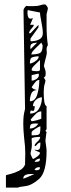

<svg xmlns="http://www.w3.org/2000/svg" viewBox="-20 -687 321 874"><path d="M94 62 95 9Q95 -20 90 -57Q86 -99 86 -120Q86 -145 87.5 -158Q89 -171 94 -191L87 -641Q87 -645 91.5 -651.5Q96 -658 100 -660Q104 -659 130 -659Q150 -659 162.5 -663Q175 -667 183 -667Q188 -667 193 -660Q198 -653 198 -648Q197 -642 195 -634.5Q193 -627 192 -623V-570Q192 -521 198 -481Q192 -474 192 -461L193 -447Q193 -441 192 -439Q192 -436 186 -414Q180 -390 180 -388Q180 -384 184 -374.5Q188 -365 188 -353Q188 -340 184 -337.5Q180 -335 180 -333Q181 -331 183.5 -327.5Q186 -324 187 -321Q187 -316 183 -303Q179 -290 179 -266Q179 -207 192 -204V-99L187 -92L192 -85Q190 -77 189 -65.5Q188 -54 187 -49V-43Q188 -35 190 -21.5Q192 -8 192 0Q192 97 158.5 127Q125 157 94 160.5Q63 164 63 167H7V111Q7 110 27.5 105Q48 100 68 89.5Q88 79 94 62ZM175 -536Q175 -555 167 -595Q162 -620 162 -630L106 -641L105 -630Q105 -602 119 -602Q124 -602 130 -605Q128 -599 123 -588Q118 -577 117 -574H134Q134 -568 124 -557.5Q114 -547 112 -536H119L155 -574V-562L119 -512V-499Q142 -499 158.5 -507.5Q175 -516 175 -536ZM118 -472 119 -463 149 -493Q133 -492 125.5 -488Q118 -484 118 -472ZM123 -441Q123 -439 124 -439Q154 -440 164 -447Q174 -454 174 -481Q173 -482 171 -487Q169 -492 168 -493Q154 -480 138.5 -464Q123 -448 123 -441ZM116 -398Q126 -398 141 -408.5Q156 -419 156 -428L155 -431Q130 -429 123 -424Q116 -419 116 -398ZM144 -363H147Q162 -363 162 -370V-414Q157 -409 140.5 -393.5Q124 -378 124 -370Q124 -365 131 -364Q138 -363 144 -363ZM157 -345Q157 -350 155 -352L124 -345V-320Q135 -320 146 -327.5Q157 -335 157 -345ZM116 -226Q141 -226 150 -258Q159 -290 159 -323Q150 -323 143.5 -316Q137 -309 131.5 -301Q126 -293 124 -290Q129 -281 149 -277Q129 -277 122.5 -261Q116 -245 116 -226ZM130 -182Q128 -182 126.5 -183Q125 -184 123 -184Q117 -184 117 -170Q144 -170 157.5 -192.5Q171 -215 171 -244Q156 -244 143 -232Q130 -220 130 -204H138Q138 -182 130 -182ZM168 -148V-180Q155 -180 143 -168.5Q131 -157 119 -142L124 -135Q130 -135 149 -140Q168 -145 168 -148ZM116 -102Q139 -102 155 -124L141 -125Q126 -125 121 -120.5Q116 -116 116 -102ZM124 -85V-71Q145 -71 152.5 -73Q160 -75 162 -83Q164 -91 164 -112Q159 -112 141.5 -101Q124 -90 124 -85ZM130 37Q137 35 149.5 25.5Q162 16 162 9Q162 6 150.5 2Q139 -2 137 -6Q145 -4 148 -4Q159 -4 161.5 -12Q164 -20 164 -38Q156 -38 149.5 -30Q143 -22 141 -22L137 -24Q139 -31 144 -36Q149 -41 150 -42Q163 -53 163 -64Q151 -64 137.5 -62Q124 -60 124 -56L125 -30Q125 -14 122 -3.5Q119 7 119 12Q119 15 123 24Q127 33 130 37ZM137 50Q152 50 157 47.5Q162 45 162 35Q145 35 137 50ZM137 86Q139 87 142 87.5Q145 88 146 88Q162 88 162 77Q162 74 159 74Q151 74 146 76.5Q141 79 137 86ZM86 125Q86 126 87 126Q90 126 110 117Q132 107 137 106L122 105Q86 105 86 125Z"/></svg>

Font: Cabin Sketch
Style: Regular
Weight: 400
Version: Version 1.100